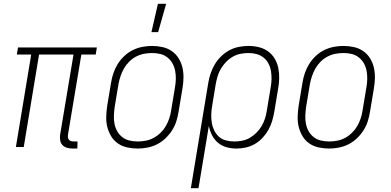

<svg xmlns="http://www.w3.org/2000/svg" viewBox="-20 -768 2040 1003"><path d="M384 8H359Q344 8 330 4Q316 0 306.5 -10Q297 -20 294.5 -34.5Q292 -49 294 -64L364 -483H184L104 0H63L143 -483H68L74 -520H486L480 -483H405L335 -64Q334 -57 335 -50Q336 -43 340 -38Q344 -33 351 -31Q358 -29 366 -29H385Z M699 8Q671 8 644 2Q617 -4 595.5 -19Q574 -34 560.5 -56.5Q547 -79 540.5 -105Q534 -131 535 -159Q536 -187 540 -215L560 -335Q564 -361 572.5 -386Q581 -411 595 -433.5Q609 -456 629 -475Q649 -494 673 -506Q697 -518 723 -523Q749 -528 774 -528Q802 -528 829 -522Q856 -516 877.5 -501Q899 -486 913 -463.5Q927 -441 933 -415Q939 -389 938.5 -361Q938 -333 933 -305L913 -185Q909 -159 901 -134Q893 -109 878.5 -86.5Q864 -64 844 -45Q824 -26 800 -14Q776 -2 750 3Q724 8 699 8ZM700 -29Q720 -29 741.5 -33Q763 -37 782.5 -47.5Q802 -58 818.5 -74Q835 -90 846 -109Q857 -128 864 -149Q871 -170 874 -191L894 -311Q898 -333 898.5 -355Q899 -377 895 -398Q891 -419 881 -437Q871 -455 854.5 -468Q838 -481 817.5 -486Q797 -491 774 -491Q754 -491 732.5 -487Q711 -483 691 -472.5Q671 -462 655 -446Q639 -430 628 -411Q617 -392 610 -371Q603 -350 599 -329L579 -209Q576 -187 575 -165Q574 -143 578 -122Q582 -101 592 -83Q602 -65 618.5 -52Q635 -39 656 -34Q677 -29 700 -29ZM771 -600 805 -748H848L806 -600Z M977 215 1068 -335Q1072 -360 1080.5 -385Q1089 -410 1102.5 -432.5Q1116 -455 1135.5 -474Q1155 -493 1178.5 -505.5Q1202 -518 1227.5 -523Q1253 -528 1278 -528Q1306 -528 1332.5 -521.5Q1359 -515 1380 -500Q1401 -485 1414.5 -462.5Q1428 -440 1433.5 -414Q1439 -388 1438.5 -360Q1438 -332 1433 -305L1413 -185Q1409 -161 1402 -137Q1395 -113 1382.5 -90.5Q1370 -68 1352 -48.5Q1334 -29 1311.5 -16Q1289 -3 1264.5 2.5Q1240 8 1216 8Q1188 8 1163 1Q1138 -6 1118.5 -22.5Q1099 -39 1087.5 -62Q1076 -85 1071 -110L1017 215ZM1204 -29Q1224 -29 1245 -33Q1266 -37 1285 -48Q1304 -59 1320 -75Q1336 -91 1347 -110Q1358 -129 1364.5 -149.5Q1371 -170 1374 -191L1394 -311Q1398 -332 1398.5 -354Q1399 -376 1395.5 -397Q1392 -418 1382.5 -436Q1373 -454 1357 -467Q1341 -480 1320.5 -485.5Q1300 -491 1278 -491Q1258 -491 1237 -487Q1216 -483 1196.5 -472Q1177 -461 1161.5 -445Q1146 -429 1134.5 -410Q1123 -391 1117 -370.5Q1111 -350 1107 -329L1088 -213Q1084 -191 1083.5 -169Q1083 -147 1086.5 -126Q1090 -105 1099.5 -86Q1109 -67 1124 -53.5Q1139 -40 1160.5 -34.5Q1182 -29 1204 -29Z M1699 8Q1671 8 1644 2Q1617 -4 1595.5 -19Q1574 -34 1560.5 -56.5Q1547 -79 1540.5 -105Q1534 -131 1535 -159Q1536 -187 1540 -215L1560 -335Q1564 -361 1572.5 -386Q1581 -411 1595 -433.5Q1609 -456 1629 -475Q1649 -494 1673 -506Q1697 -518 1723 -523Q1749 -528 1774 -528Q1802 -528 1829 -522Q1856 -516 1877.5 -501Q1899 -486 1913 -463.5Q1927 -441 1933 -415Q1939 -389 1938.5 -361Q1938 -333 1933 -305L1913 -185Q1909 -159 1901 -134Q1893 -109 1878.5 -86.5Q1864 -64 1844 -45Q1824 -26 1800 -14Q1776 -2 1750 3Q1724 8 1699 8ZM1700 -29Q1720 -29 1741.5 -33Q1763 -37 1782.5 -47.5Q1802 -58 1818.5 -74Q1835 -90 1846 -109Q1857 -128 1864 -149Q1871 -170 1874 -191L1894 -311Q1898 -333 1898.5 -355Q1899 -377 1895 -398Q1891 -419 1881 -437Q1871 -455 1854.5 -468Q1838 -481 1817.5 -486Q1797 -491 1774 -491Q1754 -491 1732.5 -487Q1711 -483 1691 -472.5Q1671 -462 1655 -446Q1639 -430 1628 -411Q1617 -392 1610 -371Q1603 -350 1599 -329L1579 -209Q1576 -187 1575 -165Q1574 -143 1578 -122Q1582 -101 1592 -83Q1602 -65 1618.5 -52Q1635 -39 1656 -34Q1677 -29 1700 -29Z"/></svg>

Font: Iosevka Term Curly XLt Obl
Style: Regular
Weight: 200
Italic angle: -9°
Designer: Belleve Invis
Foundry: Belleve Invis
Version: Version 32.3.0